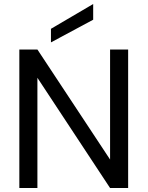

<svg xmlns="http://www.w3.org/2000/svg" viewBox="-20 -947 743 967"><path d="M534.4 -697.7H625.4V0H534.4L168.4 -555.2V0H77.4V-697.7H168.4L534.4 -143.5ZM236.6 -801.9 449.3 -926.8V-847.7L236.6 -733.5Z"/></svg>

Font: Poppins Variable
Style: Regular
Weight: 100
Designer: Jonny Pinhorn
Foundry: Indian Type Foundry
Version: Version 6.000